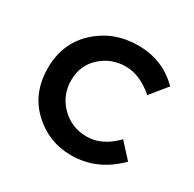

<svg xmlns="http://www.w3.org/2000/svg" viewBox="-126 -675 827 817"><g transform="rotate(30 288.0 -266.0)"><path d="M317 8Q206 8 126 -67.5Q46 -143 46 -265Q46 -387 129.5 -463.5Q213 -540 333 -540Q453 -540 536 -457L470 -376Q401 -436 331 -436Q261 -436 209.5 -389.5Q158 -343 158 -269.5Q158 -196 209 -145Q260 -94 334.5 -94Q409 -94 475 -162L541 -90Q444 8 317 8Z"/></g></svg>

Font: Montserrat Alternates
Style: Regular
Weight: 400
Designer: Julieta Ulanovsky
Foundry: Julieta Ulanovsky
Version: Version 2.001